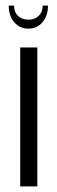

<svg xmlns="http://www.w3.org/2000/svg" viewBox="-20 -664 203 684"><path d="M113 -495V0H52V-495ZM132 -644H151Q151 -608 131.5 -585Q112 -562 81 -562Q50 -562 30.5 -585Q11 -608 11 -644H30Q30 -621 44 -607.5Q58 -594 81 -594Q104 -594 118 -607.5Q132 -621 132 -644Z"/></svg>

Font: Moniqa Paragraph
Style: Regular
Weight: 400
Designer: Rajesh Rajput
Foundry: Rajesh Rajput
Version: Version 1.000